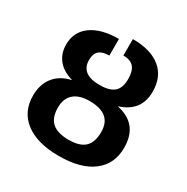

<svg xmlns="http://www.w3.org/2000/svg" viewBox="-162 -836 955 983"><g transform="rotate(30 315.5 -344.0)"><path d="M283.2 -663.1V-564.9Q243.2 -564.9 223.6 -547.9Q204.1 -530.8 204.1 -494.1Q204.1 -409.2 314.9 -409.2Q372.6 -409.2 399.7 -432.4Q426.8 -455.6 426.8 -507.8Q426.8 -557.1 407 -579.1Q387.2 -601.1 345.2 -601.1V-698.2Q452.6 -698.2 510.3 -650.6Q567.9 -603 567.9 -515.1Q567.9 -399.9 453.1 -362.8V-360.8Q585 -332.5 585 -193.8Q585 -97.2 514.6 -43.7Q444.3 9.8 315.9 9.8Q187.5 9.8 117.2 -43.7Q46.9 -97.2 46.9 -192.9Q46.9 -258.8 81.1 -302.2Q115.2 -345.7 178.2 -359.9V-361.8Q120.6 -378.4 91.8 -415.3Q63 -452.1 63 -503.9Q63 -578.6 121.1 -620.8Q179.2 -663.1 283.2 -663.1ZM442.9 -205.1Q442.9 -313 313 -313Q252 -313 220 -284.9Q188 -256.8 188 -203.1Q188 -143.6 219.7 -115.2Q251.5 -86.9 317.9 -86.9Q382.3 -86.9 412.6 -115.2Q442.9 -143.6 442.9 -205.1Z"/></g></svg>

Font: Libra Sans Modern
Style: Bold
Weight: 700
Foundry: Stefan Peev, Context Ltd
Version: Version 1.000